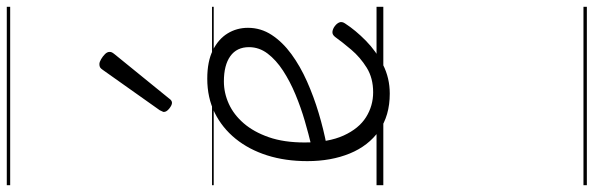

<svg xmlns="http://www.w3.org/2000/svg" viewBox="-612 -538 1750 566"><g transform="rotate(-90 263.0 -255.0)"><path d="M270 19Q205 19 160.5 -12.5Q116 -44 93.5 -99Q71 -154 71 -224Q71 -289 88 -342.5Q105 -396 137 -435.5Q169 -475 213.5 -497Q258 -519 314 -519Q365 -519 398 -502.5Q431 -486 447.5 -459Q464 -432 464 -399Q464 -361 443 -329Q422 -297 386.5 -271Q351 -245 306 -225Q261 -205 212.5 -190.5Q164 -176 117 -167L116 -212Q150 -220 189.5 -231.5Q229 -243 267.5 -259Q306 -275 337.5 -295.5Q369 -316 388 -341Q407 -366 407 -396Q407 -432 380.5 -451Q354 -470 306 -470Q272 -470 240 -455.5Q208 -441 182.5 -411.5Q157 -382 141.5 -337.5Q126 -293 126 -232Q126 -162 146.5 -117Q167 -72 200.5 -51Q234 -30 274 -30Q316 -30 346.5 -49Q377 -68 399.5 -94.5Q422 -121 437 -142Q444 -151 452.5 -150Q461 -149 469 -143Q477 -137 480 -129.5Q483 -122 477 -113Q457 -82 426 -51.5Q395 -21 355.5 -1Q316 19 270 19ZM243 -623Q236 -623 226 -631Q216 -639 216 -647Q216 -649 217.5 -651.5Q219 -654 221 -659L340 -827Q344 -833 347.5 -835Q351 -837 357 -837Q363 -837 371.5 -832Q380 -827 386.5 -820.5Q393 -814 393 -807Q393 -803 391.5 -800Q390 -797 386 -792L256 -632Q250 -623 243 -623ZM0 590H526V600H0ZM0 -20H526V0H0ZM0 -505H526V-500H0ZM0 -1110H526V-1100H0Z"/></g></svg>

Font: Playwrite FR Moderne Guides
Style: Regular
Weight: 400
Designer: Veronika Burian, José Scaglione
Foundry: TypeTogether
Version: Version 1.003